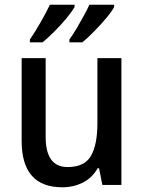

<svg xmlns="http://www.w3.org/2000/svg" viewBox="-20 -786 611 816"><path d="M496 -539V0H415L401 -71H395Q372 -30 332 -10Q292 10 245 10Q72 10 72 -187V-539H174V-205Q174 -76 267 -76Q339 -76 366.5 -123.5Q394 -171 394 -263V-539ZM465 -756Q455 -737 431 -708.5Q407 -680 379.5 -652Q352 -624 330 -606H275V-618Q290 -639 306 -666Q322 -693 336.5 -719.5Q351 -746 360 -766H465ZM297 -756Q286 -737 263 -709Q240 -681 212 -653Q184 -625 161 -606H107V-618Q129 -650 153.5 -693Q178 -736 192 -766H297Z"/></svg>

Font: Noto Sans Sinhala SemiCondensed Medium
Style: Regular
Weight: 500
Width: 4
Designer: Jelle Bosma - Monotype Design Team
Foundry: Monotype Imaging Inc.
Version: Version 2.006; ttfautohint (v1.8.4.7-5d5b)